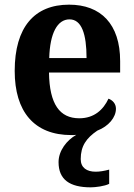

<svg xmlns="http://www.w3.org/2000/svg" viewBox="-20 -569 574 823"><path d="M369 234C389 234 429 229 448 219V158C426 164 407 167 390 167C352 167 326 150 326 113C326 57 350 23 397 -9C446 -28 477 -66 477 -103C477 -125 462 -140 445 -146C423 -99 384 -62 320 -62C236 -62 192 -122 190 -258H495V-307C495 -466 412 -549 276 -549C128 -549 43 -453 43 -265C43 -91 126 10 286 10C293 10 301 10 307 9C266 32 231 77 231 126C231 201 279 234 369 234ZM351 -320H191C194 -427 226 -486 278 -486C330 -486 351 -423 351 -320Z"/></svg>

Font: Noto Serif Georgian SemiCondensed Bold
Style: Regular
Weight: 700
Width: 4
Designer: Monotype Design Team, Akaki Razmadze
Foundry: Google LLC
Version: Version 2.003